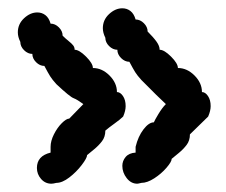

<svg xmlns="http://www.w3.org/2000/svg" viewBox="-20 -529 546 463"><path d="M311 -86Q296 -86 285.5 -99.5Q275 -113 275 -129Q275 -141 283 -150.5Q291 -160 307 -161V-175Q313 -200 326 -217Q339 -234 351 -234Q353 -239 362 -254Q371 -269 380 -278L357 -300L321 -336Q311 -347 306 -355Q301 -363 292 -380Q281 -380 272 -389Q263 -398 263 -409Q252 -409 243 -418Q234 -427 234 -438Q228 -450 228 -461Q228 -481 243 -495Q258 -509 275 -509Q286 -509 294.5 -502.5Q303 -496 307 -482Q318 -482 327 -473Q336 -464 336 -453Q350 -439 357.5 -428.5Q365 -418 365 -409Q376 -409 392.5 -392.5Q409 -376 409 -365Q431 -365 449 -347Q467 -329 467 -307Q475 -307 481.5 -297.5Q488 -288 488 -273Q488 -262 482 -248L438 -205Q438 -190 430 -179.5Q422 -169 411 -160Q400 -151 394 -146Q394 -139 381.5 -124.5Q369 -110 352 -99Q335 -88 321 -88Q313 -86 311 -86ZM104 -86Q89 -86 79 -97.5Q69 -109 69 -124Q69 -153 102 -161V-175Q102 -189 110 -205Q118 -221 129 -232Q140 -243 147 -243L181 -278Q166 -289 158 -292Q149 -295 116 -326Q106 -337 101 -345Q96 -353 87 -370Q76 -370 67 -379Q58 -388 58 -399Q47 -399 38 -408Q29 -417 29 -428Q23 -440 23 -451Q23 -471 38 -485Q53 -499 70 -499Q81 -499 89.5 -492.5Q98 -486 102 -472Q113 -472 122 -463Q131 -454 131 -443Q138 -436 145.5 -430Q153 -424 156.5 -419.5Q160 -415 160 -409Q171 -409 187.5 -392.5Q204 -376 204 -365Q226 -365 244 -347Q262 -329 262 -307Q270 -307 276.5 -297.5Q283 -288 283 -273Q283 -262 277 -248Q270 -241 256 -231Q242 -221 234 -214Q234 -199 226 -188.5Q218 -178 207 -169Q196 -160 190 -155Q190 -148 177 -131Q164 -114 147 -101Q130 -88 116 -88Q108 -86 104 -86Z"/></svg>

Font: Pangolin
Style: Regular
Weight: 400
Designer: Kevin Burke
Foundry: Google, Inc.
Version: Version 1.101